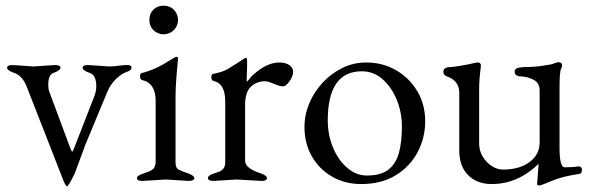

<svg xmlns="http://www.w3.org/2000/svg" viewBox="-20 -634 2079 676"><path d="M243 -23Q221 22 216 22Q210 22 196 -17L74 -329Q58 -369 28 -378Q5 -386 5 -396Q5 -405 25 -405L98 -400L173 -405Q193 -405 193 -396Q193 -386 170 -378Q150 -372 150 -337Q150 -319 154 -310L228 -111Q233 -100 234 -100Q236 -100 240 -110L312 -295Q319 -312 319 -331Q319 -371 294 -378Q271 -386 271 -396Q271 -405 291 -405L364 -400Q384 -400 400 -403Q408 -404 415.5 -404.5Q423 -405 430 -405Q443 -405 443 -396Q443 -386 424 -380Q405 -373 386.5 -354Q368 -335 358 -311L280 -123Z M607 -563Q606 -542 592 -528Q578 -514 556 -513Q534 -514 520 -528Q506 -542 506 -564Q506 -586 520 -600Q534 -614 556 -614Q578 -614 592 -600Q606 -586 607 -563ZM563 -2 482 3Q462 3 462 -7Q462 -16 490 -25Q519 -34 523 -44Q528 -54 528 -62V-279Q528 -341 481 -352Q473 -354 473 -365Q473 -376 480 -377Q528 -389 582 -424Q598 -434 600 -434Q607 -434 607 -429Q598 -338 598 -294V-62Q598 -42 610.5 -36Q623 -30 644 -23Q664 -15 664 -7Q664 3 644 3Z M813 -2 732 3Q712 3 712 -7Q712 -16 730 -22Q748 -28 754 -30.5Q760 -33 767 -41Q773 -49 773 -62V-277Q773 -340 732 -349Q724 -351 724 -362Q724 -373 731 -374Q768 -381 787 -394Q804 -405 815.5 -412Q827 -419 832 -423Q843 -429 843 -430H846Q849 -430 850 -423Q850 -410 850 -397Q850 -384 849 -371Q848 -346 849 -346Q849 -346 854 -351Q868 -369 872 -371Q919 -414 964 -414Q985 -414 998.5 -405Q1012 -396 1012 -381Q1012 -366 999.5 -348Q987 -330 976 -330Q965 -330 944 -339Q923 -348 913 -348Q884 -348 863.5 -329Q843 -310 843 -264V-67Q844 -41 897 -24Q920 -16 920 -7Q920 3 900 3Z M1477 -207Q1477 -149 1450.5 -98.5Q1424 -48 1373.5 -17Q1323 14 1251 14Q1195 14 1149.5 -12Q1104 -38 1078 -83.5Q1052 -129 1052 -187Q1052 -230 1069 -270.5Q1086 -311 1116.5 -343.5Q1147 -376 1186 -395Q1225 -414 1269 -414Q1328 -414 1375 -386.5Q1422 -359 1449.5 -312.5Q1477 -266 1477 -207ZM1134 -210Q1134 -159 1152.5 -114.5Q1171 -70 1202.5 -43Q1234 -16 1272 -16Q1322 -16 1348.5 -37.5Q1375 -59 1385 -97.5Q1395 -136 1395 -187Q1395 -239 1376.5 -283.5Q1358 -328 1326.5 -355.5Q1295 -383 1254 -383Q1134 -383 1134 -210Z M1925 2Q1885 19 1879 19Q1871 19 1871 15L1876 -51V-57Q1803 14 1711 14Q1660 14 1628.5 -17Q1597 -48 1597 -105V-308Q1597 -349 1554 -365Q1541 -369 1541 -382Q1541 -394 1556 -397Q1573 -398 1599 -402Q1625 -406 1659 -414H1661Q1675 -414 1673 -400Q1667 -354 1667 -323V-128Q1667 -104 1679 -83.5Q1691 -63 1710.5 -50Q1730 -37 1751 -37Q1809 -37 1844.5 -63.5Q1880 -90 1880 -132V-315Q1880 -342 1859 -353Q1838 -364 1815 -365Q1792 -365 1792 -382Q1792 -390 1801 -394Q1805 -396 1811.5 -396.5Q1818 -397 1827 -398Q1866 -398 1894 -403Q1908 -405 1912 -406Q1919 -406 1944 -415H1946Q1959 -415 1959 -403Q1959 -399 1956 -393Q1950 -383 1950 -326V-114Q1950 -45 1968 -45Q1999 -45 2014 -48H2017Q2029 -48 2029 -36Q2029 -21 2015 -21Q1989 -17 1966.5 -11.5Q1944 -6 1925 2Z"/></svg>

Font: Benne
Style: Regular
Weight: 400
Designer: John-Daniel Harrington
Version: Version 1.001